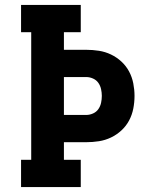

<svg xmlns="http://www.w3.org/2000/svg" viewBox="-20 -755 640 775"><path d="M65 0V-110H106V-625H65V-735H306V-625H238V-554H328Q354 -554 379.5 -550Q405 -546 428 -535Q451 -524 470 -506.5Q489 -489 501 -466.5Q513 -444 518 -418.5Q523 -393 523 -368Q523 -342 518 -316.5Q513 -291 501 -268.5Q489 -246 470 -228.5Q451 -211 428 -200Q405 -189 379.5 -185Q354 -181 328 -181H238V-110H306V0ZM238 -291H328Q342 -291 355.5 -297Q369 -303 377 -314.5Q385 -326 388 -340Q391 -354 391 -368Q391 -381 388 -395Q385 -409 377 -420.5Q369 -432 355.5 -438Q342 -444 328 -444H238Z"/></svg>

Font: Iosevka Etoile Extrabold
Style: Regular
Weight: 800
Designer: Belleve Invis
Foundry: Belleve Invis
Version: Version 22.1.2; ttfautohint (v1.8.4)